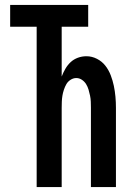

<svg xmlns="http://www.w3.org/2000/svg" viewBox="-20 -755 540 775"><path d="M128 0V-647H21V-735H336V-647H229V-446Q235 -462 244 -477.5Q253 -493 265.5 -504.5Q278 -516 294.5 -522Q311 -528 329 -528Q351 -528 371.5 -517.5Q392 -507 405.5 -489.5Q419 -472 427 -451Q435 -430 439.5 -408.5Q444 -387 446 -364.5Q448 -342 448 -320V0H347V-320Q347 -332 346.5 -344.5Q346 -357 343.5 -369Q341 -381 337.5 -393Q334 -405 327.5 -415.5Q321 -426 310.5 -433Q300 -440 288 -440Q276 -440 265 -433Q254 -426 248 -415.5Q242 -405 238 -393Q234 -381 232 -369Q230 -357 229.5 -344.5Q229 -332 229 -320V0Z"/></svg>

Font: Zed Sans Semibold
Style: Regular
Weight: 600
Designer: Belleve Invis
Foundry: Belleve Invis
Version: Version 1.0.0; ttfautohint (v1.8.4)